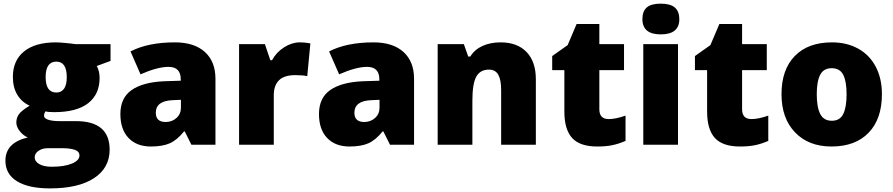

<svg xmlns="http://www.w3.org/2000/svg" viewBox="-20 -796 4914 1056"><path d="M587.9 -553.2V-460.9L512.2 -433.1Q527.8 -404.8 527.8 -367.2Q527.8 -277.8 465.1 -228.5Q402.3 -179.2 277.8 -179.2Q247.1 -179.2 229 -183.1Q222.2 -170.4 222.2 -159.2Q222.2 -145 245.1 -137.5Q268.1 -129.9 305.2 -129.9H397Q583 -129.9 583 26.9Q583 127.9 496.8 184.1Q410.6 240.2 254.9 240.2Q137.2 240.2 73.5 200.9Q9.8 161.6 9.8 87.9Q9.8 -11.2 132.8 -40Q107.4 -50.8 88.6 -74.7Q69.8 -98.6 69.8 -122.1Q69.8 -147.9 84 -167.7Q98.1 -187.5 143.1 -214.8Q100.1 -233.9 75.4 -274.4Q50.8 -314.9 50.8 -373Q50.8 -463.4 112.3 -513.2Q173.8 -563 288.1 -563Q303.2 -563 340.3 -559.6Q377.4 -556.2 395 -553.2ZM170.9 68.8Q170.9 92.3 196.3 106.7Q221.7 121.1 264.2 121.1Q333.5 121.1 375.2 103.8Q417 86.4 417 59.1Q417 37.1 391.6 28.1Q366.2 19 318.8 19H244.1Q213.4 19 192.1 33.4Q170.9 47.9 170.9 68.8ZM231 -372.1Q231 -287.1 290 -287.1Q317.4 -287.1 332.3 -308.1Q347.2 -329.1 347.2 -371.1Q347.2 -457 290 -457Q231 -457 231 -372.1Z M1032.7 0 996.1 -73.2H992.2Q953.6 -25.4 913.6 -7.8Q873.5 9.8 810.1 9.8Q731.9 9.8 687 -37.1Q642.1 -84 642.1 -168.9Q642.1 -257.3 703.6 -300.5Q765.1 -343.8 881.8 -349.1L974.1 -352.1V-359.9Q974.1 -428.2 906.7 -428.2Q846.2 -428.2 752.9 -387.2L697.8 -513.2Q794.4 -563 941.9 -563Q1048.3 -563 1106.7 -510.3Q1165 -457.5 1165 -362.8V0ZM891.1 -125Q925.8 -125 950.4 -147Q975.1 -168.9 975.1 -204.1V-247.1L931.2 -245.1Q836.9 -241.7 836.9 -175.8Q836.9 -125 891.1 -125Z M1628.9 -563Q1653.8 -563 1676.3 -559.1L1687 -557.1L1669.9 -377Q1646.5 -382.8 1605 -382.8Q1542.5 -382.8 1514.2 -354.2Q1485.8 -325.7 1485.8 -272V0H1294.9V-553.2H1437L1466.8 -464.8H1476.1Q1500 -508.8 1542.7 -535.9Q1585.4 -563 1628.9 -563Z M2125 0 2088.4 -73.2H2084.5Q2045.9 -25.4 2005.9 -7.8Q1965.8 9.8 1902.3 9.8Q1824.2 9.8 1779.3 -37.1Q1734.4 -84 1734.4 -168.9Q1734.4 -257.3 1795.9 -300.5Q1857.4 -343.8 1974.1 -349.1L2066.4 -352.1V-359.9Q2066.4 -428.2 1999 -428.2Q1938.5 -428.2 1845.2 -387.2L1790 -513.2Q1886.7 -563 2034.2 -563Q2140.6 -563 2199 -510.3Q2257.3 -457.5 2257.3 -362.8V0ZM1983.4 -125Q2018.1 -125 2042.7 -147Q2067.4 -168.9 2067.4 -204.1V-247.1L2023.4 -245.1Q1929.2 -241.7 1929.2 -175.8Q1929.2 -125 1983.4 -125Z M2736.3 0V-301.8Q2736.3 -356.9 2720.5 -385Q2704.6 -413.1 2669.4 -413.1Q2621.1 -413.1 2599.6 -374.5Q2578.1 -335.9 2578.1 -242.2V0H2387.2V-553.2H2531.2L2555.2 -484.9H2566.4Q2590.8 -523.9 2634 -543.5Q2677.2 -563 2733.4 -563Q2825.2 -563 2876.2 -509.8Q2927.2 -456.5 2927.2 -359.9V0Z M3328.1 -141.1Q3366.7 -141.1 3420.4 -160.2V-21Q3381.8 -4.4 3346.9 2.7Q3312 9.8 3265.1 9.8Q3168.9 9.8 3126.5 -37.4Q3084 -84.5 3084 -182.1V-410.2H3017.1V-487.8L3102.1 -547.9L3151.4 -664.1H3276.4V-553.2H3412.1V-410.2H3276.4V-194.8Q3276.4 -141.1 3328.1 -141.1Z M3709 0H3518.1V-553.2H3709ZM3513.2 -690.9Q3513.2 -733.9 3537.1 -754.9Q3561 -775.9 3614.3 -775.9Q3667.5 -775.9 3691.9 -754.4Q3716.3 -732.9 3716.3 -690.9Q3716.3 -606.9 3614.3 -606.9Q3513.2 -606.9 3513.2 -690.9Z M4113.3 -141.1Q4151.9 -141.1 4205.6 -160.2V-21Q4167 -4.4 4132.1 2.7Q4097.2 9.8 4050.3 9.8Q3954.1 9.8 3911.6 -37.4Q3869.1 -84.5 3869.1 -182.1V-410.2H3802.2V-487.8L3887.2 -547.9L3936.5 -664.1H4061.5V-553.2H4197.3V-410.2H4061.5V-194.8Q4061.5 -141.1 4113.3 -141.1Z M4830.6 -277.8Q4830.6 -142.1 4757.6 -66.2Q4684.6 9.8 4553.2 9.8Q4427.2 9.8 4352.8 -67.9Q4278.3 -145.5 4278.3 -277.8Q4278.3 -413.1 4351.3 -488Q4424.3 -563 4556.2 -563Q4637.7 -563 4700.2 -528.3Q4762.7 -493.7 4796.6 -429Q4830.6 -364.3 4830.6 -277.8ZM4472.2 -277.8Q4472.2 -206.5 4491.2 -169.2Q4510.3 -131.8 4555.2 -131.8Q4599.6 -131.8 4617.9 -169.2Q4636.2 -206.5 4636.2 -277.8Q4636.2 -348.6 4617.7 -384.8Q4599.1 -420.9 4554.2 -420.9Q4510.3 -420.9 4491.2 -385Q4472.2 -349.1 4472.2 -277.8Z"/></svg>

Font: OpenSans-ExtraBold
Style: Regular
Weight: 800
Foundry: Ascender Corporation
Version: Version 1.10